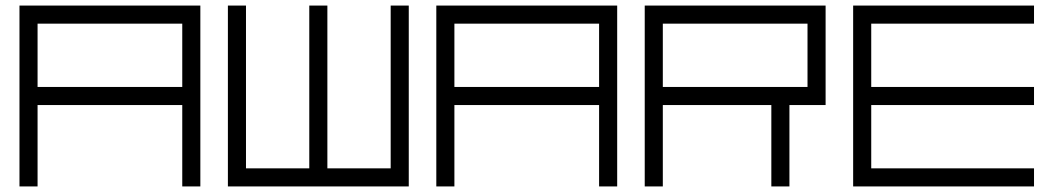

<svg xmlns="http://www.w3.org/2000/svg" viewBox="-20 -670 3785 690"><path d="M635 -585H115V-357.5H635ZM700 0H635V-292.5H115V0H50V-585V-650H700ZM700 -585Z M1156.5 -65V-650H1091.5V-65H864V-650H799V0H864H1384H1449V-650H1384V-65ZM1156.5 -65Z M2133 -585H1613V-357.5H2133ZM2198 0H2133V-292.5H1613V0H1548V-585V-650H2198ZM2198 -585Z M2362 -650H2297V0H2362V-292.5H2752V0H2817V-292.5H2947V-325V-650H2882ZM2362 -585H2882V-357.5H2362ZM2362 -585Z M3111 -585V-357.5H3696V-292.5H3111V-65H3696V0H3046V-65V-585V-650H3696V-585ZM3111 -585Z"/></svg>

Font: skuare
Style: Regular
Weight: 400
Designer: Dinesh Verma
Version: 0.0.1;FontRapid 1.4.1